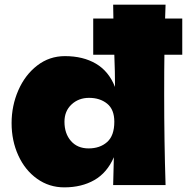

<svg xmlns="http://www.w3.org/2000/svg" viewBox="-20 -798 806 828"><path d="M766 -562H689Q688 -505 688 -390Q688 -188 694 0H468L471 -120Q442 -53 387 -21.5Q332 10 257 10Q192 10 140 -27Q88 -64 59 -127.5Q30 -191 30 -267Q30 -342 59 -408.5Q88 -475 140.5 -515.5Q193 -556 260 -556Q338 -556 393.5 -523.5Q449 -491 476 -423Q476 -490 473 -562H382V-718H469Q468 -739 468 -778H694L692 -718H766ZM473 -273Q473 -326 442 -351Q411 -376 364 -376Q319 -376 288.5 -347.5Q258 -319 258 -273Q258 -222 286 -190Q314 -158 362 -158Q411 -158 442 -185.5Q473 -213 473 -273Z"/></svg>

Font: Dela Gothic One
Style: Regular
Weight: 400
Designer: aratakana
Foundry: aratakana
Version: Version 1.004